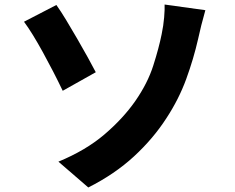

<svg xmlns="http://www.w3.org/2000/svg" viewBox="-20 -779 1040 848"><path d="M238 -65Q359 -115 441 -185Q523 -255 577 -332Q632 -411 657 -489.5Q682 -568 694 -628Q702 -666 705 -702.5Q708 -739 707 -759L887 -734Q878 -703 869 -667Q860 -631 855 -607Q835 -519 802.5 -430Q770 -341 715 -257Q657 -167 572 -88.5Q487 -10 370 49ZM229 -757Q249 -729 272.5 -690Q296 -651 321 -608Q346 -565 367.5 -526Q389 -487 403 -460L257 -378Q237 -420 214.5 -463.5Q192 -507 169.5 -548Q147 -589 125.5 -624Q104 -659 86 -683Z"/></svg>

Font: Noto Sans TC ExtraBold
Style: Regular
Weight: 800
Designer: Ryoko NISHIZUKA  (kana, bopomofo & ideographs); Paul D. Hunt (Latin, Greek & Cyrillic); Sandoll Communications , Soo-you
Foundry: Adobe
Version: Version 2.004-H2;hotconv 1.0.118;makeotfexe 2.5.65603